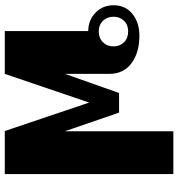

<svg xmlns="http://www.w3.org/2000/svg" viewBox="9 -754 745 803"><g transform="rotate(90 381.5 -352.5)"><path d="M110 -349Q65 -349 33.5 -379Q2 -409 2 -455Q2 -505 38.5 -534Q75 -563 129 -563Q200 -563 244.5 -530Q289 -497 289 -436V-252L369 -478H451L529 -251V-705H708V0H528L409 -353L289 0H110ZM174 -455Q174 -481 157 -498.5Q140 -516 111 -516Q84 -516 67 -498.5Q50 -481 50 -455Q50 -428 67 -410.5Q84 -393 111 -393Q139 -393 156.5 -410.5Q174 -428 174 -455Z"/></g></svg>

Font: Taviraj Bold
Style: Regular
Weight: 700
Designer: Katatrad Team
Foundry: CadsonDemak
Version: Version 1.030